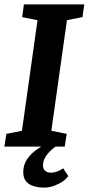

<svg xmlns="http://www.w3.org/2000/svg" viewBox="-25 -668 404 875"><path d="M-5 0 4 -58 75 -72 146 -576 76 -590 84 -648H359L351 -590L280 -576L209 -72L279 -58L270 0ZM175 187Q132 187 106.5 170Q81 153 81 116Q81 82 99.5 56Q118 30 144.5 12Q171 -6 195 -17H255Q250 -15 236.5 -6Q223 3 208 16.5Q193 30 182 47.5Q171 65 171 85Q171 103 181.5 111Q192 119 207 119Q220 119 234.5 114Q249 109 263 99L286 134Q278 147 260.5 159Q243 171 221 179Q199 187 175 187Z"/></svg>

Font: Faustina
Style: Bold Italic
Weight: 700
Italic angle: -8°
Designer: Alfonso Garcia
Foundry: http://www.omnibus-type.com
Version: Version 1.200